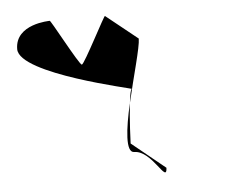

<svg xmlns="http://www.w3.org/2000/svg" viewBox="-43 -743 738 612"><g transform="rotate(-5 326.0 -437.0)"><path d="M26 -613C26 -532 389 -455 379 -455C375 -455 372 -436 369 -411C388 -494 415 -585 415 -613L314 -694C314 -702 235 -546 227 -546C219 -546 137 -702 137 -694C137 -694 26 -694 26 -613ZM360 -282C360 -287 363 -361 369 -411C350 -329 341 -254 369 -254C426 -254 465 -142 467 -195Z"/></g></svg>

Font: Ampere
Style: Cnd
Weight: 400
Version: Version 1